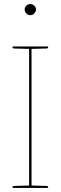

<svg xmlns="http://www.w3.org/2000/svg" viewBox="-20 -930 300 950"><path d="M124 0V-700H136V0ZM42 0V-5Q42 -7 44.5 -8.5Q47 -10 49 -10L126 -12L127 0ZM133 0 134 -12 211 -10Q213 -10 215.5 -8.5Q218 -7 218 -5V0ZM127 -700 126 -688 49 -690Q47 -690 44.5 -691.5Q42 -693 42 -695V-700ZM218 -700V-695Q218 -693 215.5 -691.5Q213 -690 211 -690L134 -688L133 -700ZM130 -855Q119 -855 110.5 -863.5Q102 -872 102 -882Q102 -894 110.5 -902Q119 -910 130 -910Q141 -910 149.5 -902Q158 -894 158 -882Q158 -872 149.5 -863.5Q141 -855 130 -855Z"/></svg>

Font: Aleo Thin
Style: Regular
Weight: 250
Designer: Alessio Laiso
Foundry: Alessio Laiso
Version: Version 2.001;gftools[0.9.29]